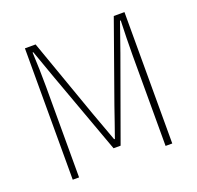

<svg xmlns="http://www.w3.org/2000/svg" viewBox="-127 -861 1023 997"><g transform="rotate(-20 385.0 -363.0)"><path d="M110 0H145V-502C145 -559 143 -633 140 -692H144L201 -532L365 -81H404L567 -532L623 -692H627C625 -633 623 -559 623 -502V0H660V-726H601L445 -288C426 -234 408 -179 388 -124H384C364 -179 344 -234 324 -288L169 -726H110Z"/></g></svg>

Font: Noto Sans JP Thin
Style: Regular
Weight: 100
Designer: Ryoko NISHIZUKA 西塚涼子 (kana, bopomofo & ideographs); Paul D. Hunt (Latin, Greek & Cyrillic); Sandoll Communications 산돌커뮤니
Foundry: Adobe
Version: Version 2.004;hotconv 1.0.118;makeotfexe 2.5.65603